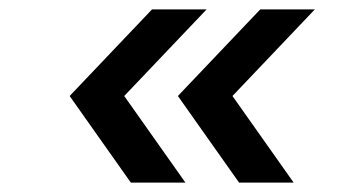

<svg xmlns="http://www.w3.org/2000/svg" viewBox="-20 -483 726 408"><path d="M258 -95 128 -279 303 -463H419L244 -279L374 -95ZM488 -95 358 -279 533 -463H649L474 -279L604 -95Z"/></svg>

Font: Orkney
Style: BoldItalic
Weight: 700
Designer: Samuel Oakes and Alfredo Marco Pradil
Foundry: Alfredo Marco Pradil
Version: 1.0; ttfautohint (v1.5)